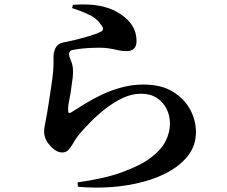

<svg xmlns="http://www.w3.org/2000/svg" viewBox="-20 -805 1040 879"><path d="M335 30Q394 22 448.5 9.5Q503 -3 537 -16Q623 -47 671 -83.5Q719 -120 738.5 -159.5Q758 -199 758 -240Q758 -276 742.5 -307Q727 -338 697.5 -357Q668 -376 625 -376Q583 -376 541 -356Q499 -336 460.5 -305.5Q422 -275 390 -242Q358 -209 336 -182Q324 -165 314 -147.5Q304 -130 293 -118.5Q282 -107 265 -107Q236 -107 208 -140Q195 -154 188.5 -170Q182 -186 182 -203Q182 -217 186 -235.5Q190 -254 195 -283Q199 -307 204.5 -343Q210 -379 215.5 -415.5Q221 -452 223 -476Q225 -498 225 -513Q225 -528 225 -547Q225 -567 235 -586.5Q245 -606 271 -611Q293 -615 326.5 -623Q360 -631 392.5 -641Q425 -651 442 -660Q459 -669 446 -687Q427 -718 392 -735.5Q357 -753 310 -768L314 -783Q389 -788 437.5 -778Q486 -768 516 -750Q559 -726 582 -693Q605 -660 605 -616Q605 -595 594 -583Q583 -571 558 -571Q541 -571 526.5 -574Q512 -577 495.5 -580.5Q479 -584 456 -586Q433 -587 405.5 -586Q378 -585 354.5 -582.5Q331 -580 318 -577Q305 -576 300.5 -570Q296 -564 296 -559Q296 -547 304 -529Q312 -511 314 -490Q315 -469 313 -450.5Q311 -432 307 -408Q304 -378 297.5 -349Q291 -320 292 -298Q293 -282 305 -290Q332 -307 367.5 -329Q403 -351 446 -371.5Q489 -392 537.5 -405Q586 -418 636 -418Q717 -418 770 -386Q823 -354 850 -304.5Q877 -255 877 -201Q877 -142 845 -98Q813 -54 759 -22.5Q705 9 635 27.5Q565 46 489 51.5Q413 57 337 50Z"/></svg>

Font: Noto Serif JP ExtraLight
Style: Bold
Weight: 700
Version: Version 2.003-H1;hotconv 1.1.1;makeotfexe 2.6.0